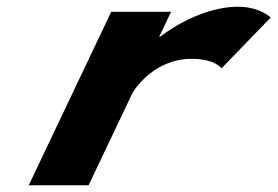

<svg xmlns="http://www.w3.org/2000/svg" viewBox="-20 -548 821 568"><path d="M65.1 0H242.1L370.5 -270C376.7 -283 435.7 -374 547 -374C615.7 -374 635.4 -346 635.4 -346L780.7 -496C780.7 -496 749.9 -528 683.9 -528C563.4 -528 453.3 -439 453.3 -439H450.9L486 -513H309Z"/></svg>

Font: Hussar
Style: BdSuprExtOblFive
Weight: 700
Foundry: Cannot Into Space Fonts
Version: Version 2.00